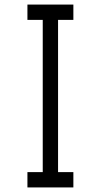

<svg xmlns="http://www.w3.org/2000/svg" viewBox="-20 -820 441 840"><path d="M301 -733H234V-67H301V0H100V-67H167V-733H100V-800H301Z"/></svg>

Font: Dune Rise
Style: Regular
Weight: 400
Version: Version 001.000